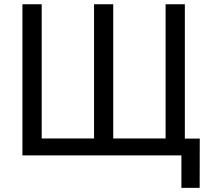

<svg xmlns="http://www.w3.org/2000/svg" viewBox="-20 -748 1012 924"><path d="M87.9 -727.5H180.7V-81.5H432.6V-727.5H524.9V-81.5H776.9V-727.5H869.6V0H87.9ZM853 156.2V0H816.4V-81.1H941.4L940.9 156.2Z"/></svg>

Font: Inter Variable
Style: Regular
Weight: 400
Designer: Rasmus Andersson
Foundry: rsms
Version: Version 4.001;git-9221beed3